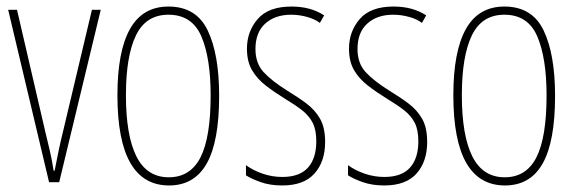

<svg xmlns="http://www.w3.org/2000/svg" viewBox="-20 -557 1763 587"><path d="M130 0 5 -527H32L119 -152Q126 -124 132.5 -95.5Q139 -67 144 -35H147Q153 -66 159 -95Q165 -124 172 -152L261 -527H288L161 0Z M650 -264Q650 -124 612 -57Q574 10 497 10Q339 10 339 -266Q339 -400 377.5 -468.5Q416 -537 495 -537Q580 -537 615 -464Q650 -391 650 -264ZM365 -266Q365 -143 397 -79Q429 -15 496 -15Q562 -15 593 -76Q624 -137 624 -265Q624 -380 595.5 -446Q567 -512 495 -512Q426 -512 395.5 -448.5Q365 -385 365 -266Z M974 -123Q974 -63 941.5 -26.5Q909 10 843 10Q806 10 777.5 0Q749 -10 732 -21V-52Q754 -36 783 -26Q812 -16 843 -16Q896 -16 921.5 -44.5Q947 -73 947 -125Q947 -160 936 -181.5Q925 -203 904 -219.5Q883 -236 853 -254Q819 -275 792.5 -295.5Q766 -316 750.5 -342.5Q735 -369 735 -408Q735 -461 768 -499Q801 -537 871 -537Q930 -537 971 -510L958 -487Q942 -499 918 -505.5Q894 -512 870 -512Q821 -512 791 -485Q761 -458 761 -407Q761 -364 785.5 -337Q810 -310 858 -280Q891 -260 917 -240.5Q943 -221 958.5 -194Q974 -167 974 -123Z M1286 -123Q1286 -63 1253.5 -26.5Q1221 10 1155 10Q1118 10 1089.5 0Q1061 -10 1044 -21V-52Q1066 -36 1095 -26Q1124 -16 1155 -16Q1208 -16 1233.5 -44.5Q1259 -73 1259 -125Q1259 -160 1248 -181.5Q1237 -203 1216 -219.5Q1195 -236 1165 -254Q1131 -275 1104.5 -295.5Q1078 -316 1062.5 -342.5Q1047 -369 1047 -408Q1047 -461 1080 -499Q1113 -537 1183 -537Q1242 -537 1283 -510L1270 -487Q1254 -499 1230 -505.5Q1206 -512 1182 -512Q1133 -512 1103 -485Q1073 -458 1073 -407Q1073 -364 1097.5 -337Q1122 -310 1170 -280Q1203 -260 1229 -240.5Q1255 -221 1270.5 -194Q1286 -167 1286 -123Z M1677 -264Q1677 -124 1639 -57Q1601 10 1524 10Q1366 10 1366 -266Q1366 -400 1404.5 -468.5Q1443 -537 1522 -537Q1607 -537 1642 -464Q1677 -391 1677 -264ZM1392 -266Q1392 -143 1424 -79Q1456 -15 1523 -15Q1589 -15 1620 -76Q1651 -137 1651 -265Q1651 -380 1622.5 -446Q1594 -512 1522 -512Q1453 -512 1422.5 -448.5Q1392 -385 1392 -266Z"/></svg>

Font: Noto Sans Telugu ExtraCondensed Thin
Style: Regular
Weight: 100
Width: 2
Designer: Jelle Bosma - Monotype Design Team
Foundry: Monotype Imaging Inc.
Version: Version 2.005; ttfautohint (v1.8.4.7-5d5b)